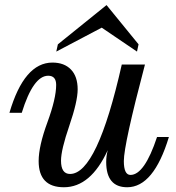

<svg xmlns="http://www.w3.org/2000/svg" viewBox="-20 -749 711 776"><path d="M238.3 7.8Q136.2 7.8 136.2 -98.1Q136.2 -158.2 171.6 -254.6Q207 -351.1 207 -405.8Q207 -442.9 174.8 -442.9Q114.3 -442.9 67.9 -293H18.1Q77.6 -496.1 191.9 -496.1Q239.7 -496.1 266.8 -468Q293.9 -439.9 293.9 -387.7Q293.9 -339.4 260.3 -241.2Q226.6 -143.1 226.6 -99.6Q226.6 -45.9 263.2 -45.9Q372.6 -45.9 472.2 -488.3H565.9Q480.5 -165 480.5 -98.1Q480.5 -42 507.3 -42Q564 -42 614.7 -195.3H662.6Q601.1 7.8 494.1 7.8Q409.2 7.8 409.2 -94.2Q409.2 -118.7 415.5 -142.1Q346.7 7.8 238.3 7.8ZM533.7 -540.5 391.1 -637.2 207.5 -540.5 213.9 -569.8 410.6 -728.5 540 -569.8Z"/></svg>

Font: Munson
Style: Italic
Weight: 400
Italic angle: -12°
Designer: Paul James MIller
Foundry: High-Logic / Made with FontCreator
Version: Version 2.10;May 5, 2019;FontCreator 11.5.0.2430 64-bit